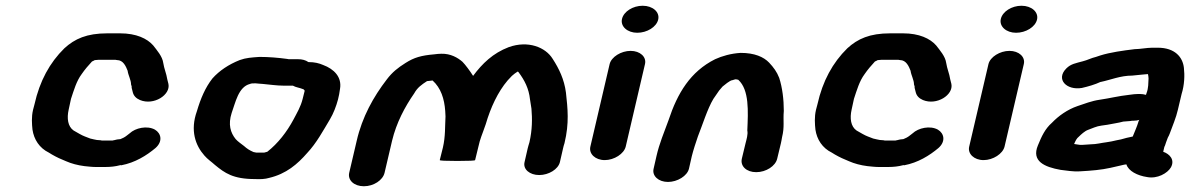

<svg xmlns="http://www.w3.org/2000/svg" viewBox="-20 -651 4144 668"><path d="M376 -163H375C373 -162 371 -162 368 -162H338C335 -162 333 -162 330 -163L317 -164L307 -166L294 -169C279 -175 271 -177 257 -185L236 -197C216 -211 212 -239 219 -270L227 -307C237 -337 246 -369 264 -393C275 -409 287 -423 300 -437C304 -439 307 -440 310 -442H312C319 -443 325 -443 331 -443H376C380 -443 384 -443 387 -442C409 -442 418 -420 424 -405C426 -389 436 -373 436 -357C437 -353 439 -350 438 -346L442 -330C445 -318 453 -309 467 -303C515 -283 574 -321 566 -359L562 -375C559 -395 551 -412 548 -432C545 -455 526 -476 513 -493C492 -517 454 -535 398 -535H353C282 -535 240 -516 204 -483C153 -433 118 -369 100 -288L95 -269C89 -244 91 -219 93 -200C98 -166 117 -136 150 -120C162 -112 183 -101 196 -96L210 -90C228 -82 250 -76 274 -73L294 -71C302 -70 310 -70 317 -70H347C365 -70 382 -72 397 -76C398 -77 400 -76 402 -76C450 -85 490 -110 521 -136C547 -159 541 -187 519 -200C492 -215 451 -206 431 -187C424 -182 418 -176 410 -172L399 -167C393 -167 382 -165 376 -163Z M1034 -341H1035C1036 -340 1040 -337 1040 -335L1033 -307C1026 -279 1013 -258 1001 -235C978 -192 947 -152 910 -123L899 -120H872L862 -122C848 -128 839 -134 829 -143C819 -151 808 -158 800 -167C782 -189 773 -218 786 -258C799 -293 809 -349 850 -359C854 -361 860 -361 866 -361H870C876 -360 884 -360 894 -359C917 -357 943 -353 966 -353H999C1009 -347 1022 -346 1034 -341ZM1053 -435C1043 -442 1031 -445 1017 -445H987C985 -445 983 -445 979 -446C950 -450 916 -453 883 -453C855 -451 836 -450 814 -442C776 -427 743 -405 719 -378C694 -346 678 -308 665 -264C641 -197 660 -145 691 -110C702 -97 716 -88 728 -77C762 -49 791 -28 867 -28C886 -27 903 -28 916 -32C976 -46 1015 -80 1049 -119C1081 -153 1104 -196 1128 -236C1140 -256 1150 -282 1156 -305L1160 -323C1161 -329 1162 -335 1163 -342C1170 -383 1142 -411 1104 -425C1090 -431 1075 -435 1053 -435Z M1246 -3C1280 -3 1312 -24 1318 -50L1344 -161C1359 -224 1389 -280 1421 -326C1432 -346 1446 -356 1466 -369H1468C1475 -370 1480 -370 1485 -371C1514 -345 1526 -307 1529 -265L1530 -246C1528 -211 1530 -177 1521 -138L1510 -94C1510 -92 1530 -91 1571 -91C1612 -91 1633 -92 1633 -94L1644 -139C1651 -171 1656 -178 1670 -219C1687 -277 1712 -331 1746 -371L1761 -387C1768 -393 1774 -398 1781 -402H1782L1784 -400C1805 -372 1820 -343 1824 -305L1829 -273C1832 -238 1832 -200 1822 -156C1820 -148 1817 -141 1816 -135L1805 -87C1799 -62 1823 -42 1856 -42C1889 -42 1922 -62 1928 -87L1939 -135C1940 -140 1942 -147 1944 -153C1961 -223 1955 -274 1949 -329C1943 -375 1925 -412 1903 -446C1878 -487 1817 -511 1750 -487C1695 -466 1658 -430 1626 -387C1616 -403 1599 -426 1589 -436C1573 -450 1548 -465 1515 -464C1507 -464 1499 -463 1491 -462C1445 -458 1421 -451 1391 -432C1364 -415 1345 -400 1326 -375C1279 -314 1240 -244 1221 -161L1195 -50C1189 -24 1212 -3 1246 -3Z M2101 -428 2034 -141C2028 -116 2051 -94 2084 -94C2117 -94 2151 -116 2157 -141L2224 -428C2230 -453 2207 -474 2174 -474C2141 -474 2107 -453 2101 -428ZM2144 -585C2138 -559 2163 -537 2197 -537C2231 -537 2264 -557 2270 -583C2276 -609 2251 -631 2216 -631C2182 -631 2150 -611 2144 -585Z M2377 -64 2387 -108C2392 -128 2401 -156 2408 -176C2424 -216 2441 -272 2462 -307L2482 -336C2488 -343 2491 -347 2494 -350C2499 -354 2520 -372 2528 -372C2532 -373 2535 -374 2538 -375C2540 -375 2543 -375 2546 -374C2547 -374 2548 -374 2549 -373C2587 -338 2583 -264 2580 -197C2583 -184 2577 -165 2574 -153L2561 -99C2555 -73 2577 -52 2611 -52C2645 -52 2678 -73 2684 -99L2697 -153C2698 -159 2700 -166 2701 -174C2710 -210 2704 -231 2707 -265C2707 -305 2702 -346 2691 -380C2683 -401 2671 -417 2656 -433C2637 -453 2605 -467 2557 -467C2523 -465 2492 -456 2468 -445C2382 -402 2337 -327 2306 -233C2290 -189 2274 -152 2264 -108L2254 -64C2248 -39 2271 -18 2304 -18C2337 -18 2371 -39 2377 -64Z M3100 -163H3099C3097 -162 3095 -162 3092 -162H3062C3059 -162 3057 -162 3054 -163L3041 -164L3031 -166L3018 -169C3003 -175 2995 -177 2981 -185L2960 -197C2940 -211 2936 -239 2943 -270L2951 -307C2961 -337 2970 -369 2988 -393C2999 -409 3011 -423 3024 -437C3028 -439 3031 -440 3034 -442H3036C3043 -443 3049 -443 3055 -443H3100C3104 -443 3108 -443 3111 -442C3133 -442 3142 -420 3148 -405C3150 -389 3160 -373 3160 -357C3161 -353 3163 -350 3162 -346L3166 -330C3169 -318 3177 -309 3191 -303C3239 -283 3298 -321 3290 -359L3286 -375C3283 -395 3275 -412 3272 -432C3269 -455 3250 -476 3237 -493C3216 -517 3178 -535 3122 -535H3077C3006 -535 2964 -516 2928 -483C2877 -433 2842 -369 2824 -288L2819 -269C2813 -244 2815 -219 2817 -200C2822 -166 2841 -136 2874 -120C2886 -112 2907 -101 2920 -96L2934 -90C2952 -82 2974 -76 2998 -73L3018 -71C3026 -70 3034 -70 3041 -70H3071C3089 -70 3106 -72 3121 -76C3122 -77 3124 -76 3126 -76C3174 -85 3214 -110 3245 -136C3271 -159 3265 -187 3243 -200C3216 -215 3175 -206 3155 -187C3148 -182 3142 -176 3134 -172L3123 -167C3117 -167 3106 -165 3100 -163Z M3419 -428 3352 -141C3346 -116 3369 -94 3402 -94C3435 -94 3469 -116 3475 -141L3542 -428C3548 -453 3525 -474 3492 -474C3459 -474 3425 -453 3419 -428ZM3462 -585C3456 -559 3481 -537 3515 -537C3549 -537 3582 -557 3588 -583C3594 -609 3569 -631 3534 -631C3500 -631 3468 -611 3462 -585Z M3919 -388C3926 -389 3933 -389 3939 -390C3944 -390 3964 -393 3971 -393H3974C3975 -388 3976 -383 3976 -378C3975 -362 3976 -345 3969 -327L3967 -321C3960 -323 3953 -324 3946 -324H3940C3932 -324 3921 -323 3908 -321C3871 -317 3841 -309 3806 -304C3778 -300 3753 -290 3729 -282C3694 -270 3663 -248 3640 -224C3616 -203 3604 -177 3591 -145C3568 -90 3614 -70 3670 -60C3690 -58 3713 -53 3739 -55C3776 -57 3812 -60 3843 -67L3878 -75C3883 -76 3893 -79 3899 -79C3906 -56 3937 -40 3971 -35C4006 -28 4042 -48 4054 -69C4068 -95 4050 -115 4027 -123L4031 -140C4034 -145 4035 -151 4037 -156L4043 -172C4046 -177 4048 -182 4050 -187C4059 -212 4072 -242 4078 -269L4091 -324C4101 -356 4102 -389 4099 -415C4095 -452 4068 -485 4008 -485H3989C3970 -485 3946 -480 3928 -480C3887 -475 3843 -469 3808 -458L3793 -453C3776 -449 3764 -442 3748 -438C3723 -431 3706 -429 3690 -413C3652 -375 3691 -336 3744 -345C3766 -350 3790 -357 3809 -366H3810C3844 -373 3878 -388 3919 -388ZM3944 -234C3943 -232 3941 -230 3941 -228C3935 -208 3928 -194 3921 -176C3905 -173 3894 -170 3880 -166L3865 -163C3861 -162 3851 -160 3847 -159L3829 -156C3812 -154 3794 -149 3776 -149C3767 -148 3757 -148 3746 -147H3737C3730 -148 3723 -149 3717 -150C3722 -161 3725 -169 3734 -176C3741 -183 3754 -195 3765 -199C3779 -204 3795 -212 3812 -214L3833 -217C3852 -221 3870 -223 3888 -228C3894 -229 3911 -229 3919 -231H3924C3931 -231 3938 -232 3944 -234Z"/></svg>

Font: Blanket
Style: SikObl
Weight: 700
Foundry: Cannot Into Space Fonts
Version: Version 0.9